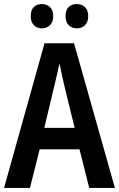

<svg xmlns="http://www.w3.org/2000/svg" viewBox="-20 -929 588 949"><path d="M421 0 373 -191H176L128 0H0L200 -715H346L548 0ZM299 -501Q292 -531 285.5 -560.5Q279 -590 274 -616Q269 -591 261 -557.5Q253 -524 248 -502L199 -297H349ZM132 -849Q132 -880 147.5 -894.5Q163 -909 187 -909Q211 -909 227 -894Q243 -879 243 -849Q243 -820 227 -804.5Q211 -789 187 -789Q163 -789 147.5 -804.5Q132 -820 132 -849ZM304 -849Q304 -880 319.5 -894.5Q335 -909 360 -909Q384 -909 400 -894Q416 -879 416 -849Q416 -820 400 -804.5Q384 -789 360 -789Q335 -789 319.5 -804.5Q304 -820 304 -849Z"/></svg>

Font: Noto Sans Gurmukhi Condensed SemiBold
Style: Regular
Weight: 600
Width: 3
Designer: Jelle Bosma - Monotype Design Team
Foundry: Monotype Imaging Inc.
Version: Version 2.004; ttfautohint (v1.8.4.7-5d5b)